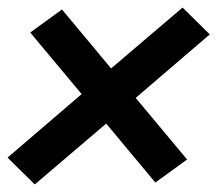

<svg xmlns="http://www.w3.org/2000/svg" viewBox="-50 -594 575 508"><path d="M42 -106 -30 -177 166 -345 30 -508 114 -569 244 -413 433 -574 505 -503 309 -335 445 -172 361 -111 231 -267Z"/></svg>

Font: Iosevka QP
Style: Bold Italic
Weight: 700
Italic angle: -9°
Designer: Belleve Invis
Foundry: Belleve Invis
Version: Version 20.0.0; ttfautohint (v1.8.4)